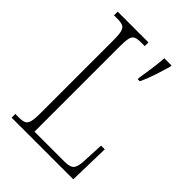

<svg xmlns="http://www.w3.org/2000/svg" viewBox="-208 -814 914 914"><g transform="rotate(45 249.0 -357.0)"><path d="M38 0V-25H62Q85 -25 97.5 -30.5Q110 -36 115 -54Q120 -72 120 -109V-605Q120 -642 115 -660Q110 -678 97.5 -683.5Q85 -689 62 -689H38V-714H245V-689H220Q196 -689 183.5 -683.5Q171 -678 166.5 -660Q162 -642 162 -606V-30H366Q404 -30 415.5 -46.5Q427 -63 428 -104L433 -207H458L453 0ZM333 -566Q339 -602 344.5 -640.5Q350 -679 352 -714H400V-705Q391 -673 376.5 -629Q362 -585 347 -554H333Z"/></g></svg>

Font: Noto Serif Ethiopic Condensed ExtraLight
Style: Regular
Weight: 200
Width: 3
Designer: Monotype Design Team
Foundry: Monotype Imaging Inc.
Version: Version 2.102; ttfautohint (v1.8.4.7-5d5b)